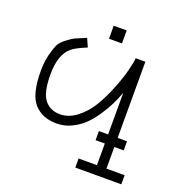

<svg xmlns="http://www.w3.org/2000/svg" viewBox="-162 -967 1211 1251"><g transform="rotate(20 443.5 -341.0)"><path d="M281 -156Q342 -156 398 -199.5Q454 -243 491.5 -306.5Q529 -370 558.5 -444Q588 -518 603 -575.5Q618 -633 621 -668H688V-140H753V-77H688V73H814V136H495V73H622V-77H558V-140H622V-426H621Q604 -381 584.5 -341Q565 -301 533 -253.5Q501 -206 466 -172Q431 -138 382.5 -115Q334 -92 281 -92Q181 -92 124.5 -155Q68 -218 68 -379Q68 -443 80.5 -491.5Q93 -540 105 -566.5Q117 -593 152 -619Q187 -645 201.5 -652Q216 -659 265 -679Q274 -683 278 -685L304 -627Q229 -596 204 -575Q135 -520 135 -379Q135 -254 174 -205Q213 -156 281 -156ZM414 -728V-818H504V-728Z"/></g></svg>

Font: Zaghawa Beria
Style: Regular
Weight: 400
Designer: Anonymous
Foundry: Designed by a volunteer who chooses to remain anonymous, in cooperation with SIL International and the Mission Protestan
Version: Version 1.001